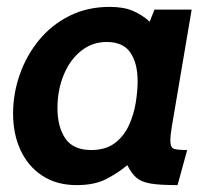

<svg xmlns="http://www.w3.org/2000/svg" viewBox="-20 -528 624 558"><path d="M203 10Q145 10 103.5 -17Q62 -44 40 -91Q18 -138 18 -198Q18 -256 37.5 -311.5Q57 -367 93.5 -411.5Q130 -456 182 -482Q234 -508 299 -508Q339 -508 366 -496.5Q393 -485 415 -465L429 -500H537L479 -158Q477 -145 476 -135.5Q475 -126 475 -120Q475 -99 485.5 -95.5Q496 -92 524 -92L496 10Q445 10 418 5.5Q391 1 376.5 -11.5Q362 -24 350 -48Q324 -26 289.5 -8Q255 10 203 10ZM245 -92Q287 -92 313.5 -112Q340 -132 354.5 -163.5Q369 -195 374.5 -229.5Q380 -264 380 -292Q380 -344 359 -375Q338 -406 290 -406Q248 -406 215.5 -380Q183 -354 165 -310Q147 -266 147 -214Q147 -159 170 -125.5Q193 -92 245 -92Z"/></svg>

Font: Cabin VF Beta
Style: Italic
Weight: 400
Italic angle: -7°
Designer: Pablo Impallari
Foundry: Pablo Impallari. http://www.impallari.com Igino Marini. http://www.ikern.com
Version: Version 2.300